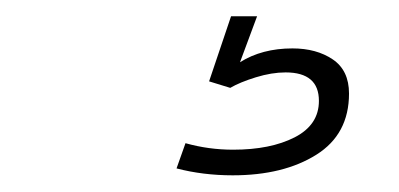

<svg xmlns="http://www.w3.org/2000/svg" viewBox="-20 -20 490 236"><path d="M264 0H296L275 56.5Q302 39.5 339.5 39.5Q369 39.5 389 53Q409 66.5 409 95Q409 145 368.8 170.2Q328.5 195.5 266 195.5Q229.5 195.5 197 187L208 156Q236.5 164 266.5 164Q312.5 164 342.2 148.8Q372 133.5 372 104Q372 69 331 69Q314 69 294.5 75Q275 81 263 88L237 80Z"/></svg>

Font: League Mono Condensed Thin
Style: Regular
Weight: 100
Width: 1
Designer: Tyler Finck
Foundry: The League of Moveable Type / Tyler Finck
Version: Version 2.210